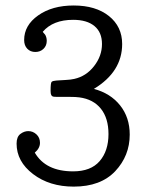

<svg xmlns="http://www.w3.org/2000/svg" viewBox="-20 -675 540 706"><path d="M41 -147Q41 -171.9 54.9 -182.4Q68.8 -192.9 84 -192.9Q101.1 -192.9 114 -180.9Q127 -168.9 127 -149.9Q127 -129.9 107.9 -113.8Q147.9 -44.9 249 -44.9Q314 -44.9 346.4 -82.5Q378.9 -120.1 378.9 -182.1Q378.9 -240.2 351.1 -275.1Q323.2 -310.1 272 -316.9Q259.8 -318.8 234.9 -318.8H190.9Q179.7 -318.8 175.3 -319.8Q170.9 -320.8 168.5 -325.4Q166 -330.1 166 -340.8Q166 -370.6 169.9 -374Q173.8 -377.9 187.5 -378.9Q201.2 -379.9 220.7 -380.9Q240.2 -381.8 252.9 -384.8Q296.9 -394.5 325.9 -431.9Q355 -469.2 355 -513.2Q355 -556.2 327.4 -579.1Q299.8 -602.1 249 -602.1Q174.8 -602.1 137.2 -558.1L140.1 -554.2Q143.1 -551.3 145.5 -548.1Q147.9 -544.9 149.9 -538.6Q151.9 -532.2 151.9 -524.9Q151.9 -506.8 139.9 -495.4Q127.9 -483.9 109.9 -483.9Q91.8 -483.9 80.3 -495.8Q68.8 -507.8 68.8 -527.8Q68.8 -582 120.4 -618.4Q171.9 -654.8 251 -654.8Q332 -654.8 380.6 -616Q429.2 -577.1 429.2 -513.2Q429.2 -411.1 325.2 -348.1Q386.2 -332 421.6 -287.6Q457 -243.2 457 -180.2Q457 -102.1 403.6 -45.4Q350.1 11.2 251 11.2Q162.1 11.2 101.6 -34.9Q41 -81.1 41 -147Z"/></svg>

Font: CMU Concrete
Style: Roman
Weight: 500
Version: Version 0.7.0